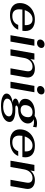

<svg xmlns="http://www.w3.org/2000/svg" viewBox="1480 -2218 932 3933"><g transform="rotate(90 1946.5 -252.0)"><path d="M171 -179Q171 -111 205.5 -74.5Q240 -38 310 -38Q378 -38 424 -69Q470 -100 491 -159H589Q558 -78 477.5 -34Q397 10 289 10Q173 10 108 -43.5Q43 -97 43 -191Q43 -279 86.5 -349.5Q130 -420 206.5 -460Q283 -500 379 -500Q494 -500 555 -449.5Q616 -399 616 -303Q616 -270 611 -244H176Q171 -209 171 -179ZM188 -292H495Q500 -370 469 -411Q438 -452 374 -452Q310 -452 261 -408.5Q212 -365 188 -292Z M790 -606Q790 -644 819 -671Q848 -698 890 -698Q923 -698 943 -681Q963 -664 963 -636Q963 -598 934 -571Q905 -544 863 -544Q830 -544 810 -561Q790 -578 790 -606ZM788 -490H918L832 0H702Z M1075 -490H1204L1190 -407Q1221 -450 1274 -475Q1327 -500 1387 -500Q1472 -500 1520 -461Q1568 -422 1568 -352Q1568 -331 1564 -312L1509 0H1380L1437 -322Q1441 -348 1441 -359Q1441 -404 1416 -428Q1391 -452 1343 -452Q1277 -452 1229 -404.5Q1181 -357 1167 -278L1118 0H989Z M1742 -606Q1742 -644 1771 -671Q1800 -698 1842 -698Q1875 -698 1895 -681Q1915 -664 1915 -636Q1915 -598 1886 -571Q1857 -544 1815 -544Q1782 -544 1762 -561Q1742 -578 1742 -606ZM1740 -490H1870L1784 0H1654Z M2486 -482Q2449 -482 2423 -477Q2465 -459 2487.5 -429.5Q2510 -400 2510 -360Q2510 -303 2474.5 -257Q2439 -211 2375.5 -185Q2312 -159 2231 -158Q2186 -158 2164 -145.5Q2142 -133 2142 -119Q2142 -110 2156 -104.5Q2170 -99 2191 -99H2234Q2350 -99 2414.5 -68.5Q2479 -38 2479 18Q2479 69 2437.5 109Q2396 149 2322 171.5Q2248 194 2153 194Q2033 194 1965 163Q1897 132 1897 81Q1897 34 1944 1.5Q1991 -31 2078 -44Q2038 -50 2019 -65Q2000 -80 2000 -99Q2000 -128 2035.5 -148Q2071 -168 2123 -174Q2005 -205 2005 -299Q2005 -362 2043 -407.5Q2081 -453 2145 -476.5Q2209 -500 2287 -500Q2320 -500 2355 -495Q2385 -518 2423.5 -531Q2462 -544 2504 -544Q2560 -544 2590 -532L2577 -461Q2560 -471 2535 -476.5Q2510 -482 2486 -482ZM2381 -362Q2381 -406 2354.5 -429Q2328 -452 2278 -452Q2213 -452 2173.5 -409.5Q2134 -367 2134 -297Q2134 -254 2160 -231Q2186 -208 2235 -208Q2301 -208 2341 -250Q2381 -292 2381 -362ZM2001 68Q2001 106 2045 128Q2089 150 2164 150Q2221 150 2266.5 134.5Q2312 119 2338 92Q2364 65 2364 31Q2364 -4 2327 -23Q2290 -42 2226 -42Q2124 -42 2062.5 -12Q2001 18 2001 68Z M2758 -179Q2758 -111 2792.5 -74.5Q2827 -38 2897 -38Q2965 -38 3011 -69Q3057 -100 3078 -159H3176Q3145 -78 3064.5 -34Q2984 10 2876 10Q2760 10 2695 -43.5Q2630 -97 2630 -191Q2630 -279 2673.5 -349.5Q2717 -420 2793.5 -460Q2870 -500 2966 -500Q3081 -500 3142 -449.5Q3203 -399 3203 -303Q3203 -270 3198 -244H2763Q2758 -209 2758 -179ZM2775 -292H3082Q3087 -370 3056 -411Q3025 -452 2961 -452Q2897 -452 2848 -408.5Q2799 -365 2775 -292Z M3358 -490H3487L3473 -407Q3504 -450 3557 -475Q3610 -500 3670 -500Q3755 -500 3803 -461Q3851 -422 3851 -352Q3851 -331 3847 -312L3792 0H3663L3720 -322Q3724 -348 3724 -359Q3724 -404 3699 -428Q3674 -452 3626 -452Q3560 -452 3512 -404.5Q3464 -357 3450 -278L3401 0H3272Z"/></g></svg>

Font: Fahkwang SemiBold
Style: Italic
Weight: 600
Italic angle: -10°
Version: Version 1.000; ttfautohint (v1.6)